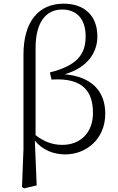

<svg xmlns="http://www.w3.org/2000/svg" viewBox="-20 -822 646 1047"><path d="M100 198 112 205 180 189 170 -55C212 -4 271 20 336 20C447 20 554 -61 554 -202C554 -324 481 -404 332 -417C457 -452 511 -536 511 -623C511 -737 440 -802 327 -802C191 -802 108 -705 108 -524V-9ZM174 -85V-560C174 -699 229 -770 319 -770C396 -770 447 -721 447 -624C447 -523 398 -464 252 -427L261 -388C436 -400 487 -319 487 -206C487 -99 419 -32 320 -32C265 -32 219 -50 174 -85Z"/></svg>

Font: Noto Serif TC Light
Style: Regular
Weight: 300
Designer: Ryoko NISHIZUKA 西塚涼子 (kana & ideographs); Frank Grießhammer (Latin, Greek & Cyrillic); Wenlong ZHANG 张文龙 (bopomofo); San
Foundry: Adobe
Version: Version 2.001;hotconv 1.1.0;makeotfexe 2.6.0